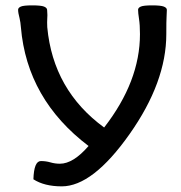

<svg xmlns="http://www.w3.org/2000/svg" viewBox="-20 -674 665 704"><path d="M206.5 9.3Q142.6 9.3 102.5 -16.6Q104.5 -83.5 129.9 -83.5Q148.4 -83.5 165 -78.6Q181.6 -73.7 199.7 -73.7Q248.5 -73.7 304.7 -138.7Q79.1 -309.6 56.6 -574.2Q55.2 -592.8 51.8 -606.9Q46.4 -627 46.4 -638.2Q46.4 -645.5 56.4 -649.9Q66.4 -654.3 98.1 -654.3Q130.4 -654.3 141.4 -649.9Q152.3 -645.5 152.8 -637.7Q153.8 -627.9 153.8 -618.7Q153.8 -612.8 153.3 -606.4Q152.8 -600.1 152.8 -591.8L153.3 -574.2Q174.8 -343.3 361.8 -206.5Q493.2 -375.5 493.2 -548.8Q493.2 -583 489.7 -605Q486.3 -627 486.3 -638.2Q486.3 -645.5 496.3 -649.9Q506.3 -654.3 538.1 -654.3Q569.3 -654.3 580.6 -649.9Q591.8 -645.5 591.8 -637.7Q591.8 -627.9 590.8 -613.5Q589.8 -599.1 589.8 -548.8Q589.8 -373 454.8 -181.9Q319.8 9.3 206.5 9.3Z"/></svg>

Font: Bainsley
Style: Regular
Weight: 400
Designer: Paul James MIller
Foundry: High-Logic / Made with FontCreator
Version: Version 1.411;March 28, 2021;FontCreator 13.0.0.2683 64-bit